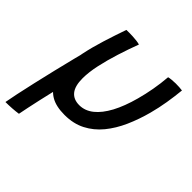

<svg xmlns="http://www.w3.org/2000/svg" viewBox="-230 -667 1008 1008"><g transform="rotate(45 274.5 -162.5)"><path d="M-40.1 196.1Q-35.6 170.2 -25.9 124Q-16.1 77.8 -2.9 19.8Q10.3 -38.2 25.4 -101.1Q40.5 -164.1 55.8 -224.8Q71.1 -285.6 84.7 -336.2L182.4 -339.2Q164.8 -277.2 150.7 -224.4Q136.6 -171.6 123.9 -120.2Q111.2 -68.8 97.3 -10.5Q89.1 24.5 80.3 63.2Q71.6 101.9 64.6 135.4Q57.6 168.9 53.7 189.6Q34.2 192.6 8.2 194.4Q-17.9 196.1 -40.1 196.1ZM471.8 -499.8Q479.9 -502.2 494.7 -503.6Q509.5 -505.1 523.6 -505.1Q535.6 -505.1 550.2 -504.3Q564.8 -503.6 572.4 -502.1Q567.6 -453.4 559.3 -402.8Q551 -352.3 537.9 -303.3Q520.1 -236.4 493.7 -177Q467.3 -117.6 430.1 -72.2Q392.9 -26.9 342.7 -1Q292.6 24.8 227.1 24.8Q163.2 24.8 125.1 2Q87.1 -20.8 70.4 -61.9Q53.8 -102.9 53.8 -157.1Q53.8 -208.4 66.2 -268.2Q78.6 -328 98.7 -392.3Q118.8 -456.6 141.2 -520.6Q150.4 -520.9 163.8 -520.9Q177.1 -520.9 188.3 -520.2Q203.6 -519.6 218.2 -517.7Q232.8 -515.8 242.1 -512.8Q221 -457.1 201.8 -396.5Q182.6 -335.9 170.3 -279.5Q158.1 -223 158.1 -178.1Q158.1 -121.2 180.4 -93.7Q202.8 -66.1 245.4 -66.1Q287.4 -66.1 323.3 -94.6Q359.1 -123.1 388.3 -177.4Q417.4 -231.8 438.4 -309.2Q450.7 -354.1 459.2 -401.8Q467.8 -449.4 471.8 -499.8Z"/></g></svg>

Font: Grandstander Thin
Style: Italic
Weight: 100
Italic angle: -15°
Designer: Tyler Finck
Foundry: Etcetera Type Co
Version: Version 1.200